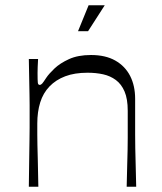

<svg xmlns="http://www.w3.org/2000/svg" viewBox="-20 -706 614 726"><path d="M89 0Q90 -68 90.5 -109.5Q91 -151 91.5 -177Q92 -203 92 -222.5Q92 -242 92 -266Q92 -290 92 -309Q92 -328 91.5 -349.5Q91 -371 90.5 -402.5Q90 -434 89 -483H124Q123 -466 122.5 -453Q122 -440 122 -430Q122 -402 123 -393.5Q124 -385 130 -385Q135 -385 139.5 -390Q144 -395 155 -412Q165 -427 186 -447Q207 -467 241 -482.5Q275 -498 324 -498Q379 -498 416 -477Q453 -456 472 -419Q491 -382 491 -332Q491 -288 491 -256Q491 -224 491 -198Q491 -172 491.5 -145Q492 -118 493 -84Q494 -50 495 0H459Q460 -49 461 -82Q462 -115 462.5 -139.5Q463 -164 463 -185Q463 -206 463 -230Q463 -254 463 -287Q463 -332 451 -360Q439 -388 418 -403.5Q397 -419 370 -425Q343 -431 311 -431Q262 -431 226.5 -417.5Q191 -404 167 -379Q143 -354 132 -318.5Q121 -283 121 -239Q121 -215 121 -197.5Q121 -180 121.5 -157.5Q122 -135 123 -98.5Q124 -62 125 0ZM275 -588 315 -686H376L313 -588Z"/></svg>

Font: Ojuju
Style: Regular
Weight: 400
Designer: Chisaokwu Joboson, Mirko Velimirovic
Foundry: Udi Foundry
Version: Version 1.000